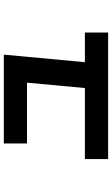

<svg xmlns="http://www.w3.org/2000/svg" viewBox="197 -798 605 1040"><g transform="rotate(-90 500.0 -278.5)"><path d="M541.7 -111.5 574.8 -468.2 616.3 -435.2H242.3V-560.8H723.5L681.7 -111.5ZM843.2 4.2H157.8V-121.7H843.2Z"/></g></svg>

Font: Murecho Thin
Style: Regular
Weight: 100
Designer: Neil Summerour
Foundry: Positype
Version: Version 1.010